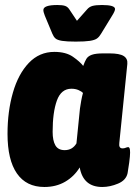

<svg xmlns="http://www.w3.org/2000/svg" viewBox="-20 -738 545 766"><path d="M157 8Q85 8 47.5 -46Q10 -100 10 -204Q10 -294 31.5 -368.5Q53 -443 95 -487Q137 -531 197 -531Q243 -531 271 -511.5Q299 -492 312 -475Q318 -492 324.5 -503Q331 -514 346.5 -519.5Q362 -525 392 -525H417Q457 -525 473.5 -514.5Q490 -504 488 -483L456 -168Q453 -146 469 -146Q476 -146 481.5 -148.5Q487 -151 492 -151Q495 -151 497 -146.5Q499 -142 499 -129Q499 -116 495.5 -89.5Q492 -63 489 -47Q483 -19 451 -5.5Q419 8 388 8Q312 8 298 -70Q276 -34 240 -13Q204 8 157 8ZM238 -139Q269 -139 285 -166L299 -305Q301 -319 304 -336Q307 -353 311 -367Q306 -373 293.5 -378.5Q281 -384 265 -384Q224 -384 207 -337Q190 -290 190 -212Q190 -177 201 -158Q212 -139 238 -139ZM387 -718Q439 -718 439 -702Q439 -694 427 -675L383 -603Q376 -591 367 -584.5Q358 -578 338.5 -575Q319 -572 282 -572Q246 -572 227.5 -575Q209 -578 201.5 -584.5Q194 -591 189 -603L159 -675Q153 -690 153 -698Q153 -718 209 -718Q229 -718 239.5 -714.5Q250 -711 257 -700L287 -655L327 -700Q336 -711 349.5 -714.5Q363 -718 387 -718Z"/></svg>

Font: Asap Semi Condensed Semi Condensed Black
Style: Italic
Weight: 900
Width: 4
Italic angle: -6°
Designer: Pablo Cosgaya
Foundry: Omnibus-Type
Version: Version 3.001; ttfautohint (v1.8.4.7-5d5b)